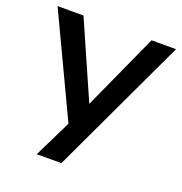

<svg xmlns="http://www.w3.org/2000/svg" viewBox="-130 -833 895 945"><g transform="rotate(20 318.0 -360.0)"><path d="M293.7 0H164.8L260.2 -194.2L11.7 -720H147.5L323 -321.2L504 -720H632.3Z"/></g></svg>

Font: Manrope Variable Light
Style: Regular
Weight: 200
Designer: Mikhail Sharanda
Foundry: Mikhail Sharanda
Version: Version 4.505